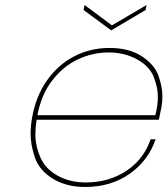

<svg xmlns="http://www.w3.org/2000/svg" viewBox="-20 -738 668 765"><path d="M560 -698 423 -617 313 -698 317 -718 426 -637 564 -718ZM322 -11Q413 -11 483 -57Q553 -103 580 -183H600Q571 -98 496.5 -45.5Q422 7 319 7Q244 7 190.5 -26Q137 -59 119.5 -109Q102 -159 102 -205Q102 -236 108 -270Q123 -355 167.5 -418Q212 -481 276.5 -514Q341 -547 416 -547Q495 -547 545.5 -513.5Q596 -480 611.5 -436Q627 -392 627 -355Q627 -335 624 -315Q617 -279 613 -261H126Q121 -230 121 -204Q121 -157 140.5 -111.5Q160 -66 209 -38.5Q258 -11 322 -11ZM413 -529Q349 -529 290.5 -501.5Q232 -474 188.5 -418Q145 -362 129 -279H599Q609 -319 609 -353Q609 -389 592.5 -431.5Q576 -474 526 -501.5Q476 -529 413 -529Z"/></svg>

Font: Fz Poppins Thin
Style: Italic
Weight: 100
Italic angle: -10°
Designer: Ninad Kale (Devanagari), Jonny Pinhorn (Latin)
Foundry: Indian Type Foundry
Version: Vit hóa bi Vntype.Com & FontZin.Com